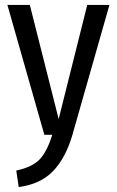

<svg xmlns="http://www.w3.org/2000/svg" viewBox="-20 -547 474 779"><path d="M424 -527 273 3Q246 94 195.5 147Q145 200 56 212L46 145Q111 131 141 99.5Q171 68 192 0H160L10 -527H101L218 -64L334 -527Z"/></svg>

Font: Fira Sans Condensed
Style: Regular
Weight: 400
Width: 3
Designer: Carrois Corporate & Edenspiekermann AG
Foundry: Carrois Corporate GbR & Edenspiekermann AG
Version: Version 4.202;PS 004.202;hotconv 1.0.88;makeotf.lib2.5.64775